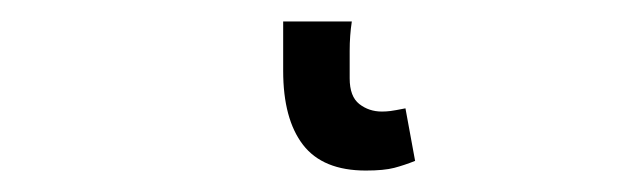

<svg xmlns="http://www.w3.org/2000/svg" viewBox="-20 42 582 179"><path d="M321 201Q281 201 262.5 177Q244 153 244 108V62H308Q306 75 306 89.5Q306 104 306 115Q306 132 315 139Q324 146 336 146Q340 146 344 145.5Q348 145 358 143L367 192Q357 196 347.5 198.5Q338 201 321 201Z"/></svg>

Font: Swei Gothic CJK TC Regular
Style: Regular
Weight: 400
Version: Version 2.129